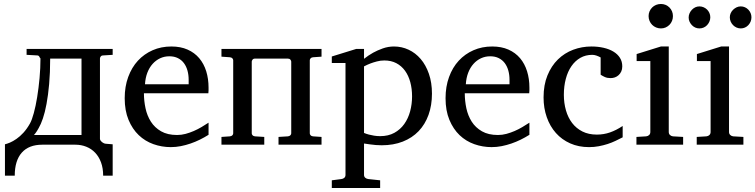

<svg xmlns="http://www.w3.org/2000/svg" viewBox="-20 -728 3801 966"><path d="M390.1 -433.1H232.4Q232.4 -361.8 227.3 -305.2Q222.2 -248.5 214.1 -205.3Q206.1 -162.1 195.8 -132.1Q185.5 -102.1 174.8 -84Q169.9 -75.2 165.8 -68.6Q161.6 -62 158.2 -57.6Q154.3 -52.2 150.9 -48.8H390.1ZM500 -449.2Q490.7 -449.2 486.8 -443.8Q482.9 -438.5 482.9 -434.1V-29.8Q482.9 -25.4 485.8 -21Q488.8 -16.6 492.9 -13.2Q497.1 -9.8 502 -7.6Q506.8 -5.4 511.2 -4.9L546.9 -2V155.8H499Q499 118.2 488.3 89.1Q477.5 60.1 458.7 40.3Q439.9 20.5 414.3 10.3Q388.7 0 358.9 0H192.9Q125 0 89.6 40Q54.2 80.1 54.2 155.8H4.9V-2Q15.1 -4.4 30.3 -10.7Q45.4 -17.1 62.7 -29.1Q80.1 -41 97.7 -60.1Q115.2 -79.1 130.9 -106.9Q140.6 -124 150.1 -159.2Q159.7 -194.3 167 -239.3Q174.3 -284.2 179 -335Q183.6 -385.7 183.6 -434.1Q181.6 -435.5 180.4 -438Q179.2 -440.4 177.7 -443.1Q176.3 -445.8 173.6 -447.5Q170.9 -449.2 166.5 -449.2L113.8 -452.1V-481.9H546.9V-452.1Z M1029.3 -49.8Q1008.3 -36.6 985.6 -25.4Q962.9 -14.2 938.7 -5.9Q914.6 2.4 889.6 7.3Q864.7 12.2 839.4 12.2Q793.9 12.2 752 -2.7Q710 -17.6 678 -48.1Q646 -78.6 626.7 -125Q607.4 -171.4 607.4 -233.9Q607.4 -292.5 625 -340.6Q642.6 -388.7 673.8 -422.6Q705.1 -456.5 748 -475.3Q791 -494.1 842.3 -494.1Q888.7 -494.1 923.8 -478.5Q959 -462.9 982.4 -435.1Q1005.9 -407.2 1017.6 -369.4Q1029.3 -331.5 1029.3 -287.1V-273.4Q1029.3 -265.6 1028.3 -258.8H704.1Q704.1 -220.7 712.2 -183.1Q720.2 -145.5 739.3 -115.7Q758.3 -85.9 790.5 -67.4Q822.8 -48.8 871.1 -48.8Q892.6 -48.8 913.6 -54.4Q934.6 -60.1 954.8 -68.8Q975.1 -77.6 993.7 -88.6Q1012.2 -99.6 1029.3 -110.8ZM929.2 -326.2Q929.2 -351.1 923.3 -372.6Q917.5 -394 905.5 -410.2Q893.6 -426.3 875.2 -435.5Q856.9 -444.8 832 -444.8Q807.1 -444.8 785.6 -434.8Q764.2 -424.8 747.8 -406.5Q731.4 -388.2 721.4 -362.3Q711.4 -336.4 709.5 -304.2H929.2Z M1381.3 0V-39.1L1428.7 -42Q1437 -43 1441.2 -47.6Q1445.3 -52.2 1445.3 -57.1V-418Q1445.3 -422.4 1441.2 -427.7Q1437 -433.1 1428.7 -433.1H1262.7Q1254.4 -433.1 1250.5 -427.7Q1246.6 -422.4 1246.6 -418V-57.1Q1246.6 -52.2 1250.5 -47.6Q1254.4 -43 1262.7 -42L1309.6 -39.1V0H1094.2V-39.1L1136.7 -42Q1145.5 -43 1149.4 -47.6Q1153.3 -52.2 1153.3 -57.1V-424.8Q1153.3 -429.7 1149.4 -434.3Q1145.5 -439 1136.7 -439.9L1094.2 -442.9V-481.9H1597.7V-442.9L1554.7 -439.9Q1546.4 -439 1542.5 -434.3Q1538.6 -429.7 1538.6 -424.8V-57.1Q1538.6 -52.2 1542.5 -47.6Q1546.4 -43 1554.7 -42L1597.7 -39.1V0Z M2053.2 -243.2Q2053.2 -281.7 2044.2 -314.9Q2035.2 -348.1 2017.6 -372.3Q2000 -396.5 1973.9 -410.2Q1947.8 -423.8 1913.6 -423.8Q1894.5 -423.8 1876.2 -418.9Q1857.9 -414.1 1843.8 -408.7Q1827.1 -402.3 1811.5 -394V-59.1Q1823.2 -54.2 1836.4 -50.8Q1847.7 -47.9 1862.3 -45.4Q1877 -43 1892.6 -43Q1933.6 -43 1963.9 -59.6Q1994.1 -76.2 2013.9 -104Q2033.7 -131.8 2043.5 -168Q2053.2 -204.1 2053.2 -243.2ZM2153.3 -256.8Q2153.3 -198.2 2136 -150.1Q2118.7 -102.1 2086.2 -68.1Q2053.7 -34.2 2006.6 -15.6Q1959.5 2.9 1900.4 2.9Q1886.7 2.9 1871.1 1.7Q1855.5 0.5 1842.3 -1.5Q1826.7 -3.4 1811.5 -5.9V151.9Q1811.5 161.1 1817.9 166.5Q1824.2 171.9 1833.5 172.9L1892.6 179.2V217.8H1649.4V179.2L1697.3 172.9Q1706.5 171.9 1712.4 166.5Q1718.3 161.1 1718.3 151.9V-411.1H1649.4V-443.8L1772.5 -481.9H1811.5V-432.1Q1833 -449.2 1857.4 -462.9Q1878.4 -474.6 1905.8 -484.4Q1933.1 -494.1 1962.4 -494.1Q2001 -494.1 2035.6 -478Q2070.3 -461.9 2096.4 -431.4Q2122.6 -400.9 2137.9 -356.7Q2153.3 -312.5 2153.3 -256.8Z M2643.6 -49.8Q2622.6 -36.6 2599.9 -25.4Q2577.1 -14.2 2553 -5.9Q2528.8 2.4 2503.9 7.3Q2479 12.2 2453.6 12.2Q2408.2 12.2 2366.2 -2.7Q2324.2 -17.6 2292.2 -48.1Q2260.3 -78.6 2241 -125Q2221.7 -171.4 2221.7 -233.9Q2221.7 -292.5 2239.3 -340.6Q2256.8 -388.7 2288.1 -422.6Q2319.3 -456.5 2362.3 -475.3Q2405.3 -494.1 2456.5 -494.1Q2502.9 -494.1 2538.1 -478.5Q2573.2 -462.9 2596.7 -435.1Q2620.1 -407.2 2631.8 -369.4Q2643.6 -331.5 2643.6 -287.1V-273.4Q2643.6 -265.6 2642.6 -258.8H2318.4Q2318.4 -220.7 2326.4 -183.1Q2334.5 -145.5 2353.5 -115.7Q2372.6 -85.9 2404.8 -67.4Q2437 -48.8 2485.4 -48.8Q2506.8 -48.8 2527.8 -54.4Q2548.8 -60.1 2569.1 -68.8Q2589.4 -77.6 2607.9 -88.6Q2626.5 -99.6 2643.6 -110.8ZM2543.5 -326.2Q2543.5 -351.1 2537.6 -372.6Q2531.7 -394 2519.8 -410.2Q2507.8 -426.3 2489.5 -435.5Q2471.2 -444.8 2446.3 -444.8Q2421.4 -444.8 2399.9 -434.8Q2378.4 -424.8 2362.1 -406.5Q2345.7 -388.2 2335.7 -362.3Q2325.7 -336.4 2323.7 -304.2H2543.5Z M3112.8 -37.1Q3095.7 -28.3 3076.9 -19.3Q3058.1 -10.3 3036.9 -3.4Q3015.6 3.4 2992.4 7.8Q2969.2 12.2 2943.8 12.2Q2891.1 12.2 2848.9 -6.6Q2806.6 -25.4 2776.9 -58.8Q2747.1 -92.3 2731 -138.2Q2714.8 -184.1 2714.8 -237.8Q2714.8 -300.8 2734.4 -348.6Q2753.9 -396.5 2787.1 -429Q2820.3 -461.4 2864 -477.8Q2907.7 -494.1 2955.6 -494.1Q2988.8 -494.1 3017.1 -487.5Q3045.4 -481 3066.4 -468.3Q3087.4 -455.6 3099.1 -437Q3110.8 -418.5 3110.8 -394Q3110.8 -379.4 3105.7 -368.4Q3100.6 -357.4 3092.3 -349.9Q3084 -342.3 3073.5 -338.6Q3063 -335 3051.8 -335Q3035.2 -335 3022.9 -340.6Q3010.7 -346.2 3002 -352.1V-439Q2991.2 -444.8 2980.5 -448.5Q2969.7 -452.1 2960 -452.1Q2926.3 -452.1 2899.9 -437Q2873.5 -421.9 2855 -395Q2836.4 -368.2 2826.7 -331.3Q2816.9 -294.4 2816.9 -251Q2816.9 -209.5 2827.4 -172.9Q2837.9 -136.2 2858.6 -109.1Q2879.4 -82 2910.4 -66.4Q2941.4 -50.8 2982.9 -50.8Q3017.6 -50.8 3049.1 -61.8Q3080.6 -72.8 3112.8 -94.2Z M3182.1 0V-39.1L3231 -42Q3240.2 -43 3246.1 -48.8Q3252 -54.7 3252 -64V-420.9H3183.1V-456.1L3305.2 -494.1H3344.7V-64Q3344.7 -54.7 3350.8 -48.8Q3356.9 -43 3365.7 -42L3417 -39.1V0ZM3365.7 -647Q3365.7 -634.3 3361.1 -622.8Q3356.4 -611.3 3348.1 -603Q3339.8 -594.7 3328.9 -589.8Q3317.9 -585 3305.2 -585Q3292.5 -585 3281 -589.8Q3269.5 -594.7 3261.2 -603Q3252.9 -611.3 3248 -622.8Q3243.2 -634.3 3243.2 -647Q3243.2 -659.7 3248 -670.9Q3252.9 -682.1 3261.2 -690.4Q3269.5 -698.7 3281 -703.4Q3292.5 -708 3305.2 -708Q3317.9 -708 3328.9 -703.4Q3339.8 -698.7 3348.1 -690.4Q3356.4 -682.1 3361.1 -670.9Q3365.7 -659.7 3365.7 -647Z M3485.4 0V-39.1L3534.2 -42Q3543.5 -43 3549.3 -48.8Q3555.2 -54.7 3555.2 -64V-420.9H3486.3V-456.1L3608.4 -494.1H3647.9V-64Q3647.9 -54.7 3654.1 -48.8Q3660.2 -43 3668.9 -42L3720.2 -39.1V0ZM3553.7 -641.1Q3553.7 -629.9 3549.3 -619.6Q3544.9 -609.4 3537.6 -601.6Q3530.3 -593.8 3520.3 -589.4Q3510.3 -585 3499 -585Q3487.8 -585 3478 -589.4Q3468.3 -593.8 3460.9 -601.6Q3453.6 -609.4 3449.2 -619.1Q3444.8 -628.9 3444.8 -640.1Q3444.8 -650.9 3449.2 -660.9Q3453.6 -670.9 3460.9 -678.7Q3468.3 -686.5 3478 -691.2Q3487.8 -695.8 3499 -695.8Q3510.3 -695.8 3520.3 -691.4Q3530.3 -687 3537.6 -679.7Q3544.9 -672.4 3549.3 -662.4Q3553.7 -652.3 3553.7 -641.1ZM3760.7 -641.1Q3760.7 -629.9 3756.6 -619.6Q3752.4 -609.4 3745.1 -601.6Q3737.8 -593.8 3728 -589.4Q3718.3 -585 3707 -585Q3695.8 -585 3685.8 -589.4Q3675.8 -593.8 3668.2 -601.6Q3660.6 -609.4 3656.2 -619.6Q3651.9 -629.9 3651.9 -641.1Q3651.9 -651.4 3656.2 -661.4Q3660.6 -671.4 3668.5 -679Q3676.3 -686.5 3686 -691.2Q3695.8 -695.8 3707 -695.8Q3718.3 -695.8 3728 -691.4Q3737.8 -687 3745.1 -679.4Q3752.4 -671.9 3756.6 -661.9Q3760.7 -651.9 3760.7 -641.1Z"/></svg>

Font: Charis SIL
Style: Regular
Weight: 400
Foundry: SIL International
Version: Version 4.112